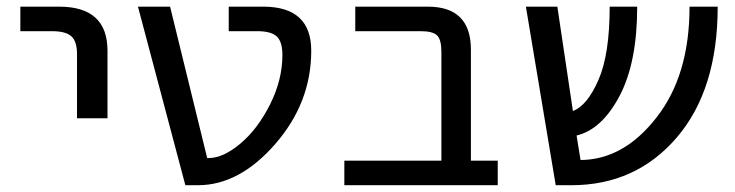

<svg xmlns="http://www.w3.org/2000/svg" viewBox="-20 -544 2166 566"><path d="M40 -452.1V-524.4H154.3Q296.9 -524.4 296.9 -394.5V-195.3H207V-384.8Q207 -421.9 190.4 -437Q173.8 -452.1 132.8 -452.1Z M595.7 -78.1Q637.7 -78.1 688.5 -120.6Q739.3 -163.1 775.9 -235.8Q812.5 -308.6 812.5 -381.8Q812.5 -420.9 795.9 -436.5Q779.3 -452.1 738.3 -452.1H654.3V-524.4H755.9Q897.5 -524.4 897.5 -394.5Q897.5 -241.2 791.5 -119.6Q685.5 2 563.5 2H526.4L386.7 -524.4H481.4L590.8 -78.1Z M1281.2 -391.6Q1281.2 -426.8 1268.6 -439.5Q1255.9 -452.1 1219.7 -452.1H1027.3V-524.4H1241.2Q1368.2 -524.4 1368.2 -397.5V-70.3H1447.3V2H995.1V-70.3H1281.2Z M2095.7 -524.4Q2095.7 -279.3 1975.1 -138.7Q1854.5 2 1664.1 2H1618.2L1530.3 -524.4H1623L1668.9 -216.8Q1710.9 -232.4 1744.1 -308.1Q1777.3 -383.8 1777.3 -524.4H1858.4Q1858.4 -359.4 1806.2 -260.7Q1753.9 -162.1 1679.7 -144.5L1691.4 -72.3Q1818.4 -73.2 1915 -197.3Q2012.7 -321.3 2012.7 -524.4Z"/></svg>

Font: irohakakuC Regular
Style: Regular
Weight: 400
Designer: [Source Han Sans]
Ryoko NISHIZUKA Ë•øÂ°öÊ∂ºÂ≠ê (kana & ideographs); Paul D. Hunt (Latin, Greek & Cyrillic); Wenlong ZHAN
Version: Version 1.001.20160904